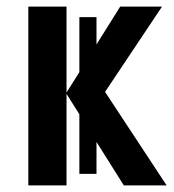

<svg xmlns="http://www.w3.org/2000/svg" viewBox="-20 -563 528 583"><path d="M66 0V-543H182V-282L221 -344V-511H273V-428L345 -543H472L299 -284L486 0H356L273 -132V-35H221V-216L182 -278V0Z"/></svg>

Font: Noto Sans Condensed SemiBold
Style: Regular
Weight: 600
Width: 3
Designer: Monotype Design Team
Foundry: Monotype Imaging Inc.
Version: Version 2.013; ttfautohint (v1.8.4.7-5d5b)